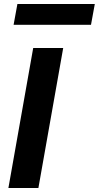

<svg xmlns="http://www.w3.org/2000/svg" viewBox="-20 -940 494 960"><path d="M22 0 146 -700H296L172 0ZM48 -816 67 -920H454L435 -816Z"/></svg>

Font: DM Sans 20pt Black
Style: Italic
Weight: 900
Italic angle: -10°
Version: Version 4.004;gftools[0.9.30]